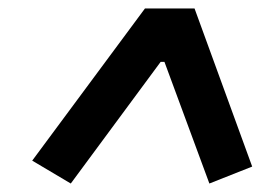

<svg xmlns="http://www.w3.org/2000/svg" viewBox="-20 -718 640 453"><path d="M575 -325 439 -698H322L56 -339L147 -285L359 -572H368L474 -285Z"/></svg>

Font: Braiins Sans SemiBold
Style: Italic
Weight: 600
Italic angle: -11.31°
Designer: Mike Abbink, Paul van der Laan, Pieter van Rosmalen, Jiri Chlebus, Lubos Buracinsky
Foundry: Bold Monday, Sudetype
Version: Version 1.000;hotconv 1.0.109;makeotfexe 2.5.65596